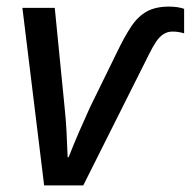

<svg xmlns="http://www.w3.org/2000/svg" viewBox="-20 -562 578 582"><path d="M113.8 0 47.9 -538.1H146L175.8 -236.8Q179.7 -200.2 181.6 -164.1Q183.6 -127.9 185.1 -85.4H188Q203.1 -124 221.2 -165.8Q239.3 -207.5 252.4 -235.8L333.5 -401.4Q356.9 -450.2 377.4 -481.2Q397.9 -512.2 424.8 -527.1Q451.7 -542 492.2 -542Q505.4 -542 517.1 -540.3Q528.8 -538.6 538.1 -535.2V-460.9Q530.3 -463.4 522 -464.8Q513.7 -466.3 502.9 -466.3Q487.8 -466.3 475.6 -458.5Q463.4 -450.7 452.9 -435.1Q442.4 -419.4 430.7 -395.5L232.4 0Z"/></svg>

Font: Open Sans Medium
Style: Italic
Weight: 500
Italic angle: -12°
Designer: Monotype Design Team
Foundry: Monotype Imaging Inc.
Version: Version 3.000